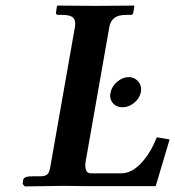

<svg xmlns="http://www.w3.org/2000/svg" viewBox="-20 -666 627 687"><path d="M248 -568.8Q249 -572.8 249 -582Q249 -598.6 237.8 -605.7Q226.6 -612.8 201.2 -612.8H187Q180.2 -612.8 180.2 -621.1L184.1 -645L186 -646Q283.2 -645 323.2 -645L459 -646L460.9 -645L457 -621.1Q455.6 -612.8 448.2 -612.8H433.1Q403.3 -612.8 389.2 -601.8Q375 -590.8 371.1 -568.8L287.1 -91.8Q285.2 -80.1 285.2 -75.2Q285.2 -45.9 304.2 -45.9H414.1Q450.7 -45.9 484.6 -81.8Q518.6 -117.7 541 -174.8L586.9 -167L537.1 0H286.1L209 -1L68.8 1L61 -7.8L63 -22.9Q65.9 -35.2 95.2 -35.2H125Q143.1 -35.2 150.4 -43.2Q157.7 -51.3 161.1 -75.2ZM418.9 -282.2Q397.9 -282.2 386 -294.7Q374 -307.1 374 -325.2Q374 -328.1 376 -335.9Q379.9 -356.9 399.4 -373.5Q418.9 -390.1 440.9 -390.1Q459 -390.1 471.9 -377.4Q484.9 -364.7 484.9 -346.2Q484.9 -339.8 483.9 -335.9Q479.5 -314 460.2 -298.1Q440.9 -282.2 418.9 -282.2Z"/></svg>

Font: Linux Libertine G
Style: Bold Italic
Weight: 700
Italic angle: -11.5°
Designer: Philipp H. Poll
Foundry: Philipp H. Poll
Version: Version 4.1.0